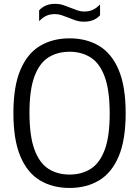

<svg xmlns="http://www.w3.org/2000/svg" viewBox="-20 -944 706 974"><path d="M333 9.5Q247 9.5 183 -28.8Q119 -67 83.5 -150.5Q48 -234 48 -370Q48 -506 83.5 -589.5Q119 -673 183 -711.2Q247 -749.5 333 -749.5Q419 -749.5 482.8 -711.2Q546.5 -673 582 -589.5Q617.5 -506 617.5 -370Q617.5 -234 582 -150.5Q546.5 -67 482.5 -28.8Q418.5 9.5 333 9.5ZM333 -58.5Q394.5 -58.5 440.2 -87.5Q486 -116.5 511.2 -184Q536.5 -251.5 536.5 -367.5Q536.5 -486 511.2 -554.5Q486 -623 440.2 -652.2Q394.5 -681.5 333 -681.5Q271.5 -681.5 225.8 -652.8Q180 -624 154.8 -556.2Q129.5 -488.5 129.5 -372.5Q129.5 -254 154.8 -185.5Q180 -117 225.5 -87.8Q271 -58.5 333 -58.5ZM406.5 -834Q383.5 -834 363.8 -840.5Q344 -847 325.5 -855Q309 -861.5 292.5 -867Q276 -872.5 259 -872.5Q233.5 -872.5 214.8 -863.8Q196 -855 178.5 -836.5V-891.5Q193 -907.5 213 -916Q233 -924.5 259.5 -924.5Q282.5 -924.5 302.2 -917.8Q322 -911 340.5 -903.5Q357 -897 373.5 -891.2Q390 -885.5 407 -885.5Q432.5 -885.5 451.5 -894.5Q470.5 -903.5 487.5 -921.5V-866.5Q473.5 -851 453.5 -842.5Q433.5 -834 406.5 -834Z"/></svg>

Font: Encode Sans SC SemiCondensed
Style: Regular
Weight: 400
Width: 4
Designer: Multiple Designers
Foundry: Impallari Type
Version: Version 3.002